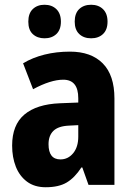

<svg xmlns="http://www.w3.org/2000/svg" viewBox="-20 -777 558 807"><path d="M274 -560Q363 -560 412 -510.5Q461 -461 461 -363V0H352L326 -73H322Q294 -30 260.5 -10Q227 10 172 10Q125 10 93.5 -13.5Q62 -37 46.5 -76.5Q31 -116 31 -165Q31 -252 82.5 -295.5Q134 -339 232 -343L309 -346V-364Q309 -442 246 -442Q193 -442 119 -402L77 -511Q117 -535 167 -547.5Q217 -560 274 -560ZM270 -249Q225 -247 204.5 -227Q184 -207 184 -171Q184 -107 234 -107Q266 -107 287.5 -133Q309 -159 309 -203V-251ZM99 -686Q99 -721 118 -739Q137 -757 167 -757Q198 -757 217 -738.5Q236 -720 236 -686Q236 -652 217 -634Q198 -616 167 -616Q137 -616 118 -633.5Q99 -651 99 -686ZM294 -686Q294 -721 313 -739Q332 -757 363 -757Q394 -757 413 -738.5Q432 -720 432 -686Q432 -652 413 -634Q394 -616 363 -616Q332 -616 313 -634Q294 -652 294 -686Z"/></svg>

Font: Noto Sans Condensed ExtraBold
Style: Regular
Weight: 800
Width: 3
Designer: Monotype Design Team
Foundry: Monotype Imaging Inc.
Version: Version 2.013; ttfautohint (v1.8.4.7-5d5b)